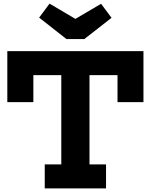

<svg xmlns="http://www.w3.org/2000/svg" viewBox="-20 -1042 834 1062"><path d="M446.5 -826H347.5L196.5 -944.5L254 -1022L397 -937.5L539 -1021L597 -943.5ZM773.5 -759V-477H630V-626.5H475V-132.5H566.5V0H227.5V-132.5H319V-626.5H164.5V-477H20.5V-759Z"/></svg>

Font: Hepta Slab ExtraLight
Style: Bold
Weight: 700
Version: Version 1.102